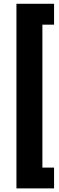

<svg xmlns="http://www.w3.org/2000/svg" viewBox="-20 -850 319 1037"><path d="M272 -716.8H209V55.2H272V167.5H68.8V-829.6H272Z"/></svg>

Font: Vazirmatn UI FD ExtraBold
Style: Regular
Weight: 800
Designer: Saber Rastikerdar
Foundry: Saber Rastikerdar
Version: Version 33.003